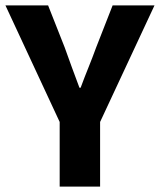

<svg xmlns="http://www.w3.org/2000/svg" viewBox="-27 -692 593 712"><path d="M194.3 0V-239.7L-6.8 -671.9H151.4L212.9 -516.1Q226.1 -478.5 239.5 -442.4Q252.9 -406.2 267.6 -366.7H272Q286.6 -406.2 301.3 -442.4Q315.9 -478.5 329.6 -516.1L390.6 -671.9H545.9L344.2 -239.7V0Z"/></svg>

Font: Akatab Black
Style: Regular
Weight: 900
Designer: SIL Global
Foundry: SIL Global
Version: Version 4.000